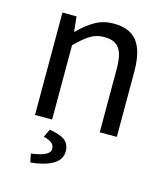

<svg xmlns="http://www.w3.org/2000/svg" viewBox="-108 -581 761 880"><g transform="rotate(15 273.0 -141.0)"><path d="M149.4 -485.8 156.7 -415.5H159.7Q198.7 -455.1 237.3 -476.6Q275.9 -498 322.8 -498Q400.9 -498 435.8 -451.9Q470.7 -405.8 470.7 -310.5V0H389.6V-299.3Q389.6 -346.2 380.6 -373.8Q371.6 -401.4 351.6 -414.3Q331.5 -427.2 296.9 -427.2Q261.2 -427.2 232.4 -409.9Q203.6 -392.6 163.6 -352.5V0H82.5V-485.8ZM117.7 215.8 109.9 175.8Q152.3 170.4 175.5 159.4Q198.7 148.4 198.7 129.9Q198.7 111.8 185.1 101.8Q171.4 91.8 147.5 85.9L165.5 47.9Q216.3 55.7 239 73.5Q261.7 91.3 261.7 125Q261.7 166 220.9 188.5Q180.2 210.9 117.7 215.8Z"/></g></svg>

Font: Varta
Style: Regular
Weight: 400
Designer: Joana Correia, Viktoriya Grabowska, Eben Sorkin
Foundry: Sorkin Type
Version: Version 1.003; ttfautohint (v1.3) -l 8 -r 24 -G 200 -x 12 -H